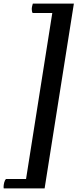

<svg xmlns="http://www.w3.org/2000/svg" viewBox="-85 -798 434 1076"><path d="M329 -778 165 258H-64Q-65 255 -65 251Q-65 239 -61.5 225Q-58 211 -51 205H61L208 -725H98Q93 -733 93 -747Q93 -754 95 -763Q97 -772 99 -778Z"/></svg>

Font: Petrona SemiBold
Style: Italic
Weight: 600
Italic angle: -9°
Designer: Ringo R. Seeber
Foundry: Ringo R. Seeber
Version: Version 2.001; ttfautohint (v1.8.3)